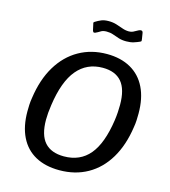

<svg xmlns="http://www.w3.org/2000/svg" viewBox="-136 -1056 1038 1174"><g transform="rotate(15 383.5 -469.5)"><path d="M349 10Q260 10 197 -24.5Q134 -59 101 -126Q68 -193 68 -287Q68 -307 69 -329Q70 -351 74 -374Q91 -494 142 -578.5Q193 -663 271.5 -707.5Q350 -752 448 -752Q536 -752 599 -716.5Q662 -681 695 -613.5Q728 -546 728 -450Q728 -430 727 -408Q726 -386 722 -363Q705 -245 655 -161.5Q605 -78 527 -34Q449 10 349 10ZM354 -79Q456 -79 516 -150.5Q576 -222 598 -373Q602 -401 603.5 -426Q605 -451 605 -472Q605 -570 565 -617Q525 -664 445 -664Q345 -664 283 -590Q221 -516 199 -362Q195 -336 193 -312Q191 -288 191 -268Q191 -171 232 -125Q273 -79 354 -79ZM623 -877Q608 -870 587.5 -863.5Q567 -857 540 -857Q512 -857 491 -864Q470 -871 451.5 -877.5Q433 -884 410 -884Q387 -884 373.5 -875Q360 -866 344 -859Q336 -856 332.5 -859.5Q329 -863 327 -870L320 -902Q319 -908 317.5 -913Q316 -918 323 -922Q342 -934 360.5 -941.5Q379 -949 406 -949Q433 -949 455.5 -942Q478 -935 498.5 -927.5Q519 -920 540 -920Q555 -920 565.5 -925Q576 -930 586 -936Q596 -942 605 -945Q614 -947 618.5 -943.5Q623 -940 624 -933L630 -896Q631 -890 631 -885Q631 -880 623 -877Z"/></g></svg>

Font: Libre Franklin Medium
Style: Italic
Weight: 500
Italic angle: -8°
Designer: Pablo Impallari, Rodrigo Fuenzalida, Nhung Nguyen
Foundry: Impallari Type
Version: Version 3.000